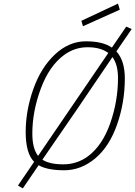

<svg xmlns="http://www.w3.org/2000/svg" viewBox="-20 -939 753 1069"><path d="M170 -38Q123 -85 123 -204Q123 -323 165.5 -443Q208 -563 286 -636Q364 -709 458.5 -709Q553 -709 603 -674L683 -791L713 -777L628 -653Q675 -601 675 -503Q675 -369 632 -246Q589 -123 510 -57Q431 9 337.5 9Q244 9 195 -19L107 110L80 94ZM583 -644Q540 -676 468 -676Q396 -676 337 -633Q254 -572 207 -445Q160 -318 160 -196Q160 -112 192 -71ZM216 -50Q256 -24 332.5 -24Q409 -24 470 -69Q551 -130 594 -253.5Q637 -377 637 -504Q637 -580 606 -621L410 -332ZM442 -793 433 -823 637 -919 647 -885Z"/></svg>

Font: TitilliumWebThinItalic
Style: Thin Italic
Weight: 200
Italic angle: -13°
Version: Version 1.001;PS 57.000;hotconv 1.0.70;makeotf.lib2.5.55311